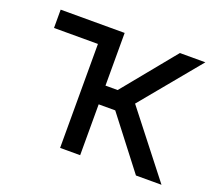

<svg xmlns="http://www.w3.org/2000/svg" viewBox="-98 -675 901 805"><g transform="rotate(20 353.0 -272.5)"><path d="M329.9 -545.5H44.4V-463.8H240.4V0H329.9V-226.9H403.8L578.8 0H692.8L472.3 -282L690 -545.5H576.3L384.2 -310.4H329.9Z"/></g></svg>

Font: Margiela Sans Text
Style: Regular
Weight: 400
Designer: Stefan Endress, Andreas Faust
Version: Version 1.100;FEAKit 1.0